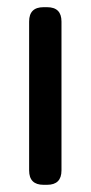

<svg xmlns="http://www.w3.org/2000/svg" viewBox="-20 -505 252 534"><path d="M101 9H111Q151 9 151 -31V-445Q151 -485 111 -485H101Q61 -485 61 -445V-31Q61 9 101 9Z"/></svg>

Font: WDXL Lubrifont TC
Style: Regular
Weight: 400
Designer: [WDXL Lubrifont] Copyright 2020-2022 (c) NightFurySL2001, Skr-ZERO; [ZCOOL QingKe HuangYou] Copyright 2018-2022 (c) The 
Version: Version 2.001;hotconv 1.1.1;makeotfexe 2.6.0